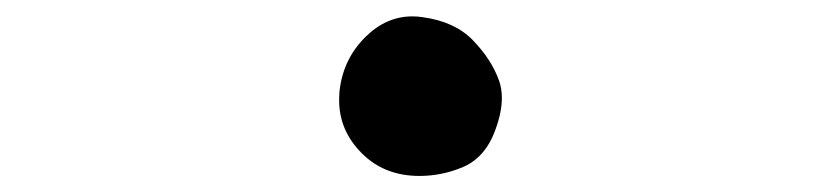

<svg xmlns="http://www.w3.org/2000/svg" viewBox="-20 -471 1040 238"><path d="M500 -252.9Q526.9 -252.9 552.2 -263.2Q581.5 -274.9 594.2 -310.5Q602.1 -332 602.1 -349.6Q602.1 -361.3 598.6 -371.1Q589.4 -397 566.4 -420.9Q543.9 -444.3 503.9 -449.7Q497.6 -450.7 491.2 -450.7Q458.5 -450.7 432.6 -424.8Q405.3 -397.5 400.9 -358.4Q400.4 -352.5 400.4 -346.7Q400.4 -309.1 428.5 -281Q456.5 -252.9 500 -252.9Z"/></svg>

Font: NaikaiFont
Style: Light
Weight: 300
Version: Version 1.89